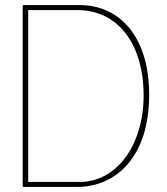

<svg xmlns="http://www.w3.org/2000/svg" viewBox="-20 -742 662 762"><path d="M287 -702C450 -702 550 -565 550 -363C550 -165 442 -20 297 -20H92V-702ZM285 0C438 0 572 -116 572 -366C572 -593 458 -722 295 -722H70V0Z"/></svg>

Font: Perun Thin
Style: Regular
Weight: 100
Foundry: Copyright (c) Stefan Peev, Context Ltd, 2016
Version: Version 1.089